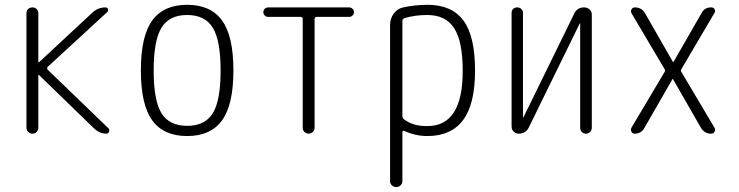

<svg xmlns="http://www.w3.org/2000/svg" viewBox="-20 -550 3040 790"><path d="M114.3 0Q103.5 0 96.2 -6.8Q88.9 -13.7 88.9 -24.4V-496.1Q88.9 -505.9 95.7 -512.7Q102.5 -519.5 114.3 -519.5Q124 -519.5 130.9 -512.7Q137.7 -505.9 137.7 -496.1V-294.9Q137.7 -293.9 138.7 -293.9H140.6L362.3 -500Q384.8 -519.5 414.1 -519.5Q421.9 -519.5 424.3 -512.2Q426.8 -504.9 420.9 -500L176.8 -275.4Q170.9 -269.5 176.8 -262.7L426.8 -21.5Q431.6 -16.6 428.7 -8.3Q425.8 0 418 0Q389.6 0 367.2 -21.5L140.6 -241.2Q139.6 -242.2 138.7 -242.2Q137.7 -242.2 137.7 -241.2V-24.4Q137.7 -14.6 130.9 -7.3Q124 0 114.3 0Z M855.5 -436Q823.2 -488.3 750 -488.3Q676.8 -488.3 644.5 -436Q612.3 -383.8 612.3 -259.8Q612.3 -135.7 644.5 -84Q676.8 -32.2 750 -32.2Q823.2 -32.2 855.5 -84Q887.7 -135.7 887.7 -259.8Q887.7 -383.8 855.5 -436ZM893.6 -54.7Q846.7 9.8 750 9.8Q653.3 9.8 606.4 -54.7Q559.6 -119.1 559.6 -260.3Q559.6 -401.4 606.4 -465.8Q653.3 -530.3 750 -530.3Q846.7 -530.3 893.6 -465.8Q940.4 -401.4 940.4 -260.3Q940.4 -119.1 893.6 -54.7Z M1083 -480.5Q1075.2 -480.5 1069.3 -486.3Q1063.5 -492.2 1063.5 -500Q1063.5 -507.8 1069.3 -513.7Q1075.2 -519.5 1083 -519.5H1417Q1424.8 -519.5 1430.7 -513.7Q1436.5 -507.8 1436.5 -500Q1436.5 -492.2 1430.7 -486.3Q1424.8 -480.5 1417 -480.5H1283.2Q1274.4 -480.5 1274.4 -471.7V-24.4Q1274.4 -14.6 1267.1 -7.3Q1259.8 0 1250 0Q1240.2 0 1232.9 -6.8Q1225.6 -13.7 1225.6 -24.4V-471.7Q1225.6 -479.5 1216.8 -480.5Z M1635.7 -464.8V-73.2Q1635.7 -64.5 1642.6 -58.6Q1680.7 -30.3 1738.3 -31.2Q1884.8 -31.2 1883.8 -259.8Q1883.8 -379.9 1848.6 -434.1Q1813.5 -488.3 1738.3 -488.3Q1688.5 -488.3 1644.5 -475.6Q1635.7 -471.7 1635.7 -464.8ZM1610.4 219.7Q1600.6 219.7 1592.8 212.9Q1585 206.1 1585 195.3V-447.3Q1585 -473.6 1600.1 -494.1Q1615.2 -514.6 1638.7 -519.5Q1682.6 -529.3 1738.3 -530.3Q1838.9 -530.3 1886.7 -465.8Q1934.6 -401.4 1934.6 -259.8Q1934.6 -121.1 1885.3 -55.7Q1835.9 9.8 1738.3 9.8Q1689.5 9.8 1642.6 -11.7Q1640.6 -12.7 1638.2 -11.2Q1635.7 -9.8 1635.7 -6.8V195.3Q1635.7 205.1 1628.4 212.4Q1621.1 219.7 1610.4 219.7Z M2114.3 0Q2102.5 0 2093.8 -8.3Q2085 -16.6 2085 -29.3V-497.1Q2085 -506.8 2091.3 -513.2Q2097.7 -519.5 2107.9 -519.5Q2118.2 -519.5 2125 -513.2Q2131.8 -506.8 2131.8 -497.1V-67.4Q2131.8 -66.4 2132.8 -66.4Q2133.8 -66.4 2133.8 -67.4L2342.8 -494.1Q2355.5 -520.5 2384.8 -519.5Q2396.5 -519.5 2405.8 -511.2Q2415 -502.9 2415 -491.2V-24.4Q2415 -14.6 2408.2 -7.3Q2401.4 0 2391.1 0Q2380.9 0 2374 -6.8Q2367.2 -13.7 2367.2 -24.4V-453.1Q2367.2 -454.1 2366.2 -454.1Q2365.2 -454.1 2365.2 -453.1L2156.2 -26.4Q2143.6 0 2114.3 0Z M2578.1 -24.4 2713.9 -252.9Q2718.8 -259.8 2713.9 -266.6L2578.1 -496.1Q2574.2 -503.9 2578.6 -511.7Q2583 -519.5 2591.8 -519.5Q2620.1 -519.5 2633.8 -496.1L2749 -294.9Q2749 -293.9 2750 -293.9Q2751 -293.9 2751 -294.9L2867.2 -497.1Q2879.9 -520.5 2907.2 -519.5Q2916 -519.5 2920.4 -511.7Q2924.8 -503.9 2919.9 -497.1L2784.2 -266.6Q2779.3 -259.8 2784.2 -252.9L2919.9 -24.4Q2924.8 -16.6 2920.4 -8.3Q2916 0 2906.2 0Q2877.9 0 2863.3 -25.4L2749 -224.6Q2749 -225.6 2748 -225.6Q2747.1 -225.6 2747.1 -224.6L2631.8 -24.4Q2619.1 0 2590.8 0Q2582 0 2578.1 -8.3Q2574.2 -16.6 2578.1 -24.4Z"/></svg>

Font: Rounded Mgen+ 1mn light
Style: Regular
Weight: 200
Designer: [Source Han Sans]
Ryoko NISHIZUKA  (kana & ideographs); Paul D. Hunt (Latin, Greek & Cyrillic); Wenlong ZHANG  (bopomofo
Version: Version 1.059.20150602